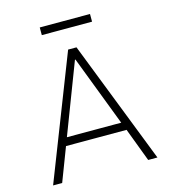

<svg xmlns="http://www.w3.org/2000/svg" viewBox="-124 -964 943 1063"><g transform="rotate(-15 347.0 -432.0)"><path d="M48 0 323 -705H371L646 0H593L516 -204L545 -192H150L178 -204L100 0ZM345 -641 187 -228 166 -238H529L506 -228L348 -641ZM203 -820V-864H491V-820Z"/></g></svg>

Font: Nunito Sans 7pt SemiCondensed ExtraLight
Style: Regular
Weight: 250
Width: 4
Designer: Vernon Adams
Foundry: Vernon Adams
Version: Version 3.101;gftools[0.9.27]